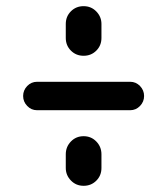

<svg xmlns="http://www.w3.org/2000/svg" viewBox="-20 -600 540 620"><path d="M192.4 -57.6V-101.6Q192.4 -126 209 -143.1Q225.6 -160.2 250 -160.2Q274.4 -160.2 291 -143.1Q307.6 -126 307.6 -101.6V-57.6Q307.6 -33.2 291 -16.6Q274.4 0 250 0Q225.6 0 209 -17.1Q192.4 -34.2 192.4 -57.6ZM192.4 -477.5V-522.5Q192.4 -546.9 209 -563.5Q225.6 -580.1 250 -580.1Q274.4 -580.1 291 -563Q307.6 -545.9 307.6 -522.5V-477.5Q307.6 -453.1 291 -436.5Q274.4 -419.9 250 -419.9Q225.6 -419.9 209 -436.5Q192.4 -453.1 192.4 -477.5ZM99.6 -244.1Q81.1 -244.1 67.9 -257.8Q54.7 -271.5 54.7 -290Q54.7 -308.6 67.9 -322.3Q81.1 -335.9 99.6 -335.9H400.4Q418.9 -335.9 432.1 -322.3Q445.3 -308.6 445.3 -290Q445.3 -271.5 432.1 -257.8Q418.9 -244.1 400.4 -244.1Z"/></svg>

Font: Rounded-X Mgen+ 1m medium
Style: Regular
Weight: 500
Designer: [Source Han Sans]
Ryoko NISHIZUKA  (kana & ideographs); Paul D. Hunt (Latin, Greek & Cyrillic); Wenlong ZHANG  (bopomofo
Version: Version 1.059.20150602